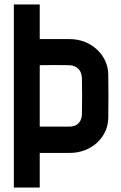

<svg xmlns="http://www.w3.org/2000/svg" viewBox="-20 -680 540 860"><path d="M158 160V5H292C394 5 464 -69 465 -151C466 -230 466 -268 465 -347C464 -430 392 -505 291 -505H158V-660H42V160ZM158 -113V-388C197 -389 264 -389 290 -388C317 -387 346 -373 347 -327C348 -275 348 -223 347 -171C346 -125 317 -113 291 -113Z"/></svg>

Font: Fervojo
Style: Bold
Weight: 700
Designer: kohakuno
Version: ver.1.0